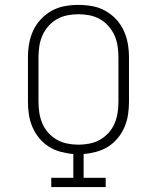

<svg xmlns="http://www.w3.org/2000/svg" viewBox="-20 -763 640 783"><path d="M189 0V-38H279V-135Q253 -137 227 -144Q201 -151 179 -165Q157 -179 140 -199.5Q123 -220 112.5 -244.5Q102 -269 98 -295Q94 -321 94 -347V-530Q94 -558 99 -586Q104 -614 116 -639.5Q128 -665 147.5 -685.5Q167 -706 191.5 -719.5Q216 -733 244 -738Q272 -743 300 -743Q328 -743 356 -738Q384 -733 408.5 -719.5Q433 -706 452.5 -685.5Q472 -665 484 -639.5Q496 -614 501 -586Q506 -558 506 -530V-347Q506 -321 502 -295Q498 -269 487.5 -244.5Q477 -220 460 -199.5Q443 -179 421 -165Q399 -151 373 -144Q347 -137 321 -135V-38H411V0ZM300 -173Q323 -173 345.5 -177.5Q368 -182 387.5 -193Q407 -204 422.5 -221Q438 -238 447 -259Q456 -280 459.5 -302.5Q463 -325 463 -347V-530Q463 -553 459.5 -575.5Q456 -598 447 -618.5Q438 -639 422.5 -656.5Q407 -674 387.5 -685Q368 -696 345.5 -700.5Q323 -705 300 -705Q277 -705 254.5 -700.5Q232 -696 212.5 -685Q193 -674 177.5 -656.5Q162 -639 153 -618.5Q144 -598 140.5 -575.5Q137 -553 137 -530V-347Q137 -325 140.5 -302.5Q144 -280 153 -259Q162 -238 177.5 -221Q193 -204 212.5 -193Q232 -182 254.5 -177.5Q277 -173 300 -173Z"/></svg>

Font: Iosevka Etoile Extralight
Style: Regular
Weight: 200
Designer: Belleve Invis
Foundry: Belleve Invis
Version: Version 22.1.2; ttfautohint (v1.8.4)